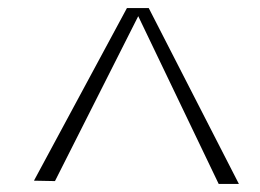

<svg xmlns="http://www.w3.org/2000/svg" viewBox="-20 -735 642 475"><path d="M116 -287 64 -288 294 -715H348L571 -280H521L322 -695Z"/></svg>

Font: Afta serif
Style: Regular
Weight: 400
Designer: parq.ink
Foundry: Oriol Esparraguera Font
Version: Version 1.000